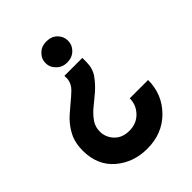

<svg xmlns="http://www.w3.org/2000/svg" viewBox="-215 -862 990 990"><g transform="rotate(-45 280.0 -367.0)"><path d="M297.9 -593.8Q334 -593.8 357.4 -617.2Q379.9 -639.6 379.9 -670.9Q379.9 -702.1 357.4 -724.6Q335 -747.1 297.9 -747.1Q261.7 -747.1 239.3 -724.6Q215.8 -702.1 215.8 -670.9Q215.8 -639.6 239.3 -617.2Q261.7 -593.8 297.9 -593.8ZM394.5 -235.4Q394.5 -187.5 361.3 -153.3Q328.1 -118.2 275.4 -118.2Q222.7 -118.2 193.4 -150.4Q164.1 -181.6 164.1 -223.6Q164.1 -255.9 180.7 -281.2Q197.3 -305.7 221.7 -328.1Q237.3 -341.8 254.9 -355.5Q273.4 -370.1 290 -384.8Q321.3 -412.1 345.7 -446.3Q369.1 -479.5 369.1 -527.3Q369.1 -537.1 369.1 -555.7Q335.9 -555.7 238.3 -555.7Q238.3 -549.8 238.3 -533.2Q235.4 -502 210.9 -477.5Q186.5 -454.1 155.3 -428.7Q138.7 -415 121.1 -399.4Q103.5 -384.8 87.9 -366.2Q64.5 -338.9 47.9 -302.7Q32.2 -265.6 32.2 -215.8Q32.2 -109.4 103.5 -47.9Q174.8 12.7 275.4 12.7Q384.8 12.7 456.1 -58.6Q528.3 -130.9 528.3 -235.4Q483.4 -235.4 394.5 -235.4Z"/></g></svg>

Font: BM-Biotif
Style: Bold
Weight: 400
Designer: Deni Anggara
Version: Version 1.000;PS 001.000;hotconv 1.0.88;makeotf.lib2.5.64776